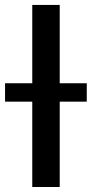

<svg xmlns="http://www.w3.org/2000/svg" viewBox="-49 -747 366 767"><path d="M189.6 -727.3V0H79.9V-727.3ZM-28.8 -340.9V-414.4H297.6V-340.9Z"/></svg>

Font: InterMG Medium
Style: Regular
Weight: 500
Designer: Rasmus Andersson
Foundry: rsms
Version: Version 3.019;December 26, 2023;FontCreator 15.0.0.2955 64-b